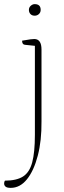

<svg xmlns="http://www.w3.org/2000/svg" viewBox="-47 -640 309 930"><path d="M5 270Q-13 270 -20 264Q-27 258 -27 249Q-27 240 -23 235Q33 235 64.5 215Q96 195 109 146.5Q122 98 122 13V-418L74 -423Q60 -424 60 -443Q89 -448 100.5 -449.5Q112 -451 119 -451Q154 -451 154 -400V-52Q155 41 136 114Q117 187 83.5 228.5Q50 270 5 270ZM121 -564Q108 -564 100.5 -572Q93 -580 93 -592Q93 -604 102 -612Q111 -620 121 -620Q150 -620 150 -592Q150 -580 141.5 -572Q133 -564 121 -564Z"/></svg>

Font: Petrona Thin
Style: Regular
Weight: 100
Designer: Ringo R. Seeber
Foundry: Ringo R. Seeber
Version: Version 2.001; ttfautohint (v1.8.3)